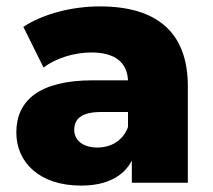

<svg xmlns="http://www.w3.org/2000/svg" viewBox="-20 -571 667 600"><path d="M380 -174C364 -131 327 -110 284 -110C239 -110 212 -133 212 -165C212 -199 234 -221 296 -221H380ZM233 9C311 9 365 -18 392 -69V0H567V-301C567 -473 467 -551 292 -551C206 -551 115 -528 53 -487L116 -360C154 -389 212 -407 265 -407C340 -407 377 -376 380 -320H270C103 -320 31 -257 31 -157C31 -64 103 9 233 9Z"/></svg>

Font: Montserrat-Alt1 ExtBd
Style: Regular
Weight: 800
Designer: Differentunic
Foundry: Differentunic
Version: Version 7.222